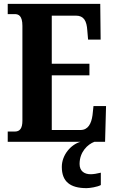

<svg xmlns="http://www.w3.org/2000/svg" viewBox="-20 -734 591 994"><path d="M20 0H397C347 14 300 68 300 130C300 206 343 240 428 240C445 240 484 234 502 224V160C482 165 464 168 449 168C417 168 392 152 392 115C392 52 434 13 469 0H524L529 -185H464L459 -138C453 -94 436 -61 397 -61H248V-344H443V-404H248V-653H373C414 -653 429 -626 432 -576L436 -529H501L499 -714H20V-661H56C76 -661 96 -653 96 -600V-109C96 -70 83 -53 57 -53H20Z"/></svg>

Font: Noto Serif Devanagari ExtraCondensed ExtraBold
Style: Regular
Weight: 800
Width: 2
Designer: Universal Thirst, Indian Type Foundry and the Monotype Design Team
Foundry: Monotype Imaging Inc.
Version: Version 2.004